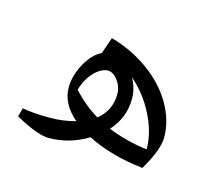

<svg xmlns="http://www.w3.org/2000/svg" viewBox="-84 -714 799 737"><g transform="rotate(15 315.5 -345.5)"><path d="M151.4 -134.8Q106.9 -134.8 17.1 -184.6L26.4 -219.2Q67.9 -210.9 136.7 -210.9Q188.5 -210.9 237.8 -224.6Q175.8 -277.3 175.8 -341.8Q175.8 -387.7 201.2 -435.8Q226.6 -483.9 264.2 -502.4L287.1 -567.9Q370.6 -544.4 437.7 -495.8Q504.9 -447.3 542.2 -382.8Q579.6 -318.4 579.6 -251Q579.6 -202.6 528.8 -116.7Q398.9 -131.8 306.6 -179.2Q233.4 -134.8 151.4 -134.8ZM362.8 -365.7Q362.8 -394.5 344.5 -419.2Q326.2 -443.8 304.2 -443.8Q288.6 -443.8 269.5 -430.9Q250.5 -418 234.9 -394.8Q219.2 -371.6 211.4 -342.8Q254.9 -293.9 312 -259.3Q362.8 -300.3 362.8 -365.7ZM526.4 -189.9Q526.4 -255.4 491.5 -325Q456.5 -394.5 399.9 -442.9Q421.9 -404.8 421.9 -362.8Q421.9 -287.6 370.1 -230Q444.8 -199.7 526.4 -189.9ZM267.6 -616.7ZM335 -73.2Z"/></g></svg>

Font: Noto Naskh Arabic UI
Style: Regular
Weight: 400
Designer: Monotype Design team
Foundry: Monotype Imaging Inc.
Version: Version 1.05